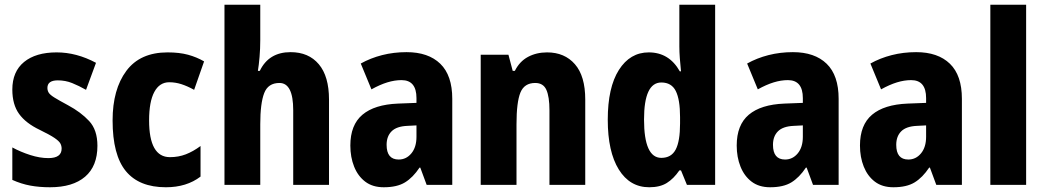

<svg xmlns="http://www.w3.org/2000/svg" viewBox="-20 -780 4410 810"><path d="M391 -165Q391 -79 339 -34.5Q287 10 191 10Q146 10 108 3Q70 -4 32 -21V-158Q67 -139 107.5 -126Q148 -113 184 -113Q240 -113 240 -153Q240 -165 234.5 -175Q229 -185 210 -198Q191 -211 148 -232Q89 -260 60.5 -299.5Q32 -339 32 -402Q32 -478 81.5 -518.5Q131 -559 219 -559Q303 -559 385 -515L343 -401Q313 -418 284.5 -429.5Q256 -441 224 -441Q180 -441 180 -409Q180 -398 185.5 -389Q191 -380 209.5 -368.5Q228 -357 267 -336Q321 -307 356 -269.5Q391 -232 391 -165Z M680 10Q567 10 511 -58Q455 -126 455 -272Q455 -403 513 -481Q571 -559 687 -559Q737 -559 773.5 -549Q810 -539 841 -521L799 -401Q770 -417 745 -425Q720 -433 694 -433Q653 -433 631 -392Q609 -351 609 -272Q609 -117 697 -117Q733 -117 764 -129Q795 -141 826 -164V-35Q767 10 680 10Z M1078 -611Q1078 -575 1075 -540Q1072 -505 1068 -481H1076Q1114 -560 1206 -560Q1282 -560 1325 -509Q1368 -458 1368 -360V0H1217V-315Q1217 -430 1159 -430Q1111 -430 1094.5 -387Q1078 -344 1078 -256V0H927V-760H1078Z M1695 -560Q1787 -560 1837.5 -511Q1888 -462 1888 -363V0H1780L1753 -73H1750Q1722 -31 1688.5 -10.5Q1655 10 1599 10Q1552 10 1521 -13.5Q1490 -37 1474 -77Q1458 -117 1458 -166Q1458 -253 1509 -296Q1560 -339 1659 -343L1737 -346V-366Q1737 -442 1674 -442Q1645 -442 1614 -432.5Q1583 -423 1547 -403L1502 -512Q1543 -535 1592 -547.5Q1641 -560 1695 -560ZM1698 -249Q1653 -247 1632 -226Q1611 -205 1611 -169Q1611 -107 1662 -107Q1694 -107 1715.5 -133Q1737 -159 1737 -203V-251Z M2288 -559Q2362 -559 2405.5 -509Q2449 -459 2449 -360V0H2298V-315Q2298 -372 2285 -401Q2272 -430 2238 -430Q2192 -430 2175.5 -389.5Q2159 -349 2159 -256V0H2008V-549H2125L2143 -481H2152Q2172 -521 2207.5 -540Q2243 -559 2288 -559Z M2719 10Q2637 10 2590.5 -65Q2544 -140 2544 -275Q2544 -411 2591 -485Q2638 -559 2717 -559Q2803 -559 2848 -479H2853Q2850 -508 2848 -534.5Q2846 -561 2846 -584V-760H2997V0H2878L2853 -61H2846Q2822 -26 2793 -8Q2764 10 2719 10ZM2770 -114Q2812 -114 2830.5 -149Q2849 -184 2849 -259V-286Q2849 -360 2831 -396Q2813 -432 2770 -432Q2697 -432 2697 -276Q2697 -114 2770 -114Z M3325 -560Q3417 -560 3467.5 -511Q3518 -462 3518 -363V0H3410L3383 -73H3380Q3352 -31 3318.5 -10.5Q3285 10 3229 10Q3182 10 3151 -13.5Q3120 -37 3104 -77Q3088 -117 3088 -166Q3088 -253 3139 -296Q3190 -339 3289 -343L3367 -346V-366Q3367 -442 3304 -442Q3275 -442 3244 -432.5Q3213 -423 3177 -403L3132 -512Q3173 -535 3222 -547.5Q3271 -560 3325 -560ZM3328 -249Q3283 -247 3262 -226Q3241 -205 3241 -169Q3241 -107 3292 -107Q3324 -107 3345.5 -133Q3367 -159 3367 -203V-251Z M3845 -560Q3937 -560 3987.5 -511Q4038 -462 4038 -363V0H3930L3903 -73H3900Q3872 -31 3838.5 -10.5Q3805 10 3749 10Q3702 10 3671 -13.5Q3640 -37 3624 -77Q3608 -117 3608 -166Q3608 -253 3659 -296Q3710 -339 3809 -343L3887 -346V-366Q3887 -442 3824 -442Q3795 -442 3764 -432.5Q3733 -423 3697 -403L3652 -512Q3693 -535 3742 -547.5Q3791 -560 3845 -560ZM3848 -249Q3803 -247 3782 -226Q3761 -205 3761 -169Q3761 -107 3812 -107Q3844 -107 3865.5 -133Q3887 -159 3887 -203V-251Z M4309 0H4158V-760H4309Z"/></svg>

Font: Noto Sans Telugu Condensed ExtraBold
Style: Regular
Weight: 800
Width: 3
Designer: Jelle Bosma - Monotype Design Team
Foundry: Monotype Imaging Inc.
Version: Version 2.005; ttfautohint (v1.8.4.7-5d5b)